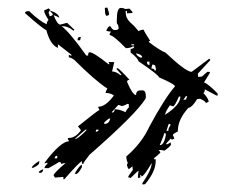

<svg xmlns="http://www.w3.org/2000/svg" viewBox="-20 -490 629 516"><path d="M265.6 -447.3 262.7 -453.1 261.7 -468.8 268.6 -469.7 273.4 -453.1Q273.4 -448.2 265.6 -447.3ZM363.3 5.9 362.3 2.9Q387.7 -34.2 387.7 -51.8Q366.2 -15.6 360.4 -15.6Q360.4 -19.5 356.4 -19.5L357.4 -12.7L350.6 -11.7Q350.6 -21.5 352.5 -31.2Q350.6 -31.2 331.1 -11.7L324.2 -13.7Q324.2 -16.6 336.9 -33.2L335.9 -43L326.2 -35.2Q321.3 -41 321.3 -48.8Q321.3 -50.8 324.2 -50.8Q320.3 -56.6 319.3 -69.3Q361.3 -105.5 381.8 -150.4Q422.9 -226.6 450.2 -257.8Q450.2 -263.7 407.2 -282.2Q407.2 -288.1 352.5 -325.2Q349.6 -335 331.1 -348.6V-358.4Q340.8 -359.4 340.8 -365.2H336.9Q332 -361.3 318.4 -360.4Q284.2 -395.5 275.4 -395.5L274.4 -398.4L278.3 -405.3H276.4Q271.5 -405.3 265.6 -407.2Q270.5 -419.9 276.4 -419.9Q282.2 -409.2 288.1 -409.2Q298.8 -409.2 298.8 -414.1Q298.8 -421.9 293.9 -427.7V-435.5Q293.9 -468.8 304.7 -468.8Q311.5 -468.8 316.4 -465.8L328.1 -466.8L335.9 -458V-455.1L321.3 -454.1V-460.9L317.4 -460L318.4 -451.2Q319.3 -437.5 339.8 -420.9L352.5 -406.2Q358.4 -410.2 366.2 -410.2Q367.2 -405.3 383.8 -379.9Q379.9 -379.9 379.9 -377Q411.1 -353.5 424.8 -348.6Q479.5 -296.9 495.1 -296.9L542 -332Q544.9 -332 544.9 -328.1L511.7 -292L512.7 -283.2L522.5 -284.2L537.1 -296.9H543.9V-293.9L528.3 -268.6Q538.1 -265.6 564.5 -239.3L565.4 -233.4H561.5L530.3 -250Q530.3 -241.2 526.4 -240.2Q540 -225.6 541 -216.8L533.2 -212.9Q533.2 -217.8 517.6 -224.6L509.8 -223.6Q496.1 -201.2 486.3 -200.2Q458 -168.9 458 -138.7V-136.7Q444.3 -129.9 444.3 -127Q448.2 -121.1 448.2 -117.2L441.4 -114.3Q441.4 -117.2 438.5 -117.2L426.8 -104.5L427.7 -101.6Q429.7 -101.6 438.5 -107.4L439.5 -101.6Q439.5 -97.7 421.9 -85Q416 -86.9 410.2 -86.9H406.2L411.1 -81.1Q411.1 -78.1 393.6 -64.5Q394.5 -61.5 396.5 -61.5L398.4 -62.5V-56.6Q398.4 -29.3 370.1 4.9ZM340.8 -368.2 339.8 -371.1H333V-368.2ZM358.4 -335 362.3 -335.9Q361.3 -343.8 345.7 -346.7Q346.7 -339.8 358.4 -335ZM381.8 -315.4V-324.2H375Q375 -315.4 380.9 -315.4ZM399.4 -300.8Q398.4 -304.7 397.9 -310.5Q397.5 -316.4 389.6 -316.4Q387.7 -311.5 386.7 -305.7H388.7Q394.5 -305.7 395.5 -300.8ZM423.8 -181.6Q464.8 -208 464.8 -230.5H460.9Q449.2 -204.1 445.3 -204.1L436.5 -207Q423.8 -188.5 423.8 -181.6ZM472.7 -221.7 480.5 -222.7V-223.6Q480.5 -226.6 483.4 -231.4H479.5ZM427.7 -137.7 432.6 -138.7V-140.6Q432.6 -145.5 438.5 -154.3Q437.5 -157.2 433.6 -157.2Q427.7 -141.6 427.7 -137.7ZM409.2 -99.6Q421.9 -100.6 425.8 -128.9L424.8 -131.8H420.9V-130.9Q420.9 -127 409.2 -99.6ZM150.4 -7.8V-14.6L127.9 -12.7L124 -18.6Q125 -25.4 156.2 -51.8Q149.4 -51.8 144.5 -48.8Q144.5 -54.7 138.7 -54.7Q136.7 -52.7 110.4 -38.1H99.6Q99.6 -43 107.4 -49.8V-52.7L99.6 -50.8L100.6 -53.7Q143.6 -110.4 166 -110.4L162.1 -116.2L163.1 -119.1H164.1Q182.6 -119.1 197.3 -139.6Q197.3 -141.6 189.5 -150.4Q244.1 -194.3 247.1 -194.3L244.1 -201.2V-203.1Q263.7 -203.1 286.1 -233.4Q277.3 -240.2 263.7 -240.2Q264.6 -246.1 268.6 -252Q235.4 -273.4 179.7 -329.1Q169.9 -335.9 165 -335.9V-342.8L171.9 -339.8V-342.8L135.7 -371.1V-361.3Q115.2 -369.1 104.5 -409.2Q97.7 -410.2 46.9 -455.1Q47.9 -460 55.7 -460H58.6Q85.9 -433.6 105.5 -424.8Q105.5 -431.6 110.4 -436.5Q98.6 -454.1 98.6 -461.9L111.3 -467.8V-466.8Q111.3 -464.8 115.2 -464.8L110.4 -456.1Q113.3 -449.2 113.3 -446.3Q121.1 -447.3 122.1 -452.1L113.3 -461.9Q136.7 -455.1 139.6 -442.4Q128.9 -448.2 124 -449.2Q133.8 -424.8 141.6 -423.8L160.2 -428.7L179.7 -410.2L177.7 -407.2Q163.1 -419.9 145.5 -419.9Q168.9 -401.4 211.9 -340.8H216.8Q216.8 -349.6 220.7 -349.6Q231.4 -349.6 271.5 -317.4H274.4L271.5 -323.2H287.1L281.2 -297.9Q292 -297.9 303.7 -288.1L306.6 -289.1L293 -304.7Q293 -306.6 295.9 -306.6Q299.8 -306.6 328.1 -275.4Q322.3 -275.4 321.3 -270.5Q335.9 -235.4 345.7 -234.4Q345.7 -247.1 357.4 -247.1H364.3Q372.1 -246.1 372.1 -229.5L371.1 -224.6Q344.7 -182.6 220.7 -74.2Q204.1 -53.7 204.1 -49.8H200.2V-56.6Q195.3 -56.6 153.3 -8.8ZM184.6 -22.5 180.7 -23.4Q194.3 -46.9 200.2 -46.9V-41Q190.4 -22.5 184.6 -22.5ZM87.9 -25.4 84 -26.4Q84 -30.3 95.7 -35.2V-32.2Q93.8 -25.4 87.9 -25.4ZM69.3 -39.1H65.4Q66.4 -45.9 85.9 -57.6L85 -50.8Q84 -45.9 69.3 -39.1ZM133.8 -64.5V-71.3Q127 -71.3 127 -64.5ZM180.7 -116.2Q189.5 -116.2 211.9 -139.6V-142.6Q210 -142.6 180.7 -116.2ZM237.3 -135.7Q245.1 -136.7 245.1 -141.6H238.3ZM261.7 -157.2Q273.4 -157.2 276.4 -171.9Q270.5 -171.9 259.8 -160.2V-157.2ZM281.2 -187.5Q288.1 -187.5 288.1 -196.3Q301.8 -196.3 317.4 -188.5Q318.4 -193.4 326.2 -201.2V-210L322.3 -210.9Q312.5 -205.1 306.6 -205.1Q300.8 -208 297.9 -208L280.3 -188.5ZM195.3 -381.8H188.5Q188.5 -390.6 194.3 -390.6H197.3Z"/></svg>

Font: Blackcraft
Style: Regular
Weight: 400
Designer: GGBotNet
Foundry: GGBotNet
Version: 1.00